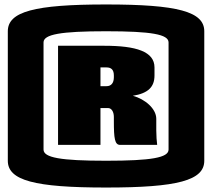

<svg xmlns="http://www.w3.org/2000/svg" viewBox="-20 -790 950 860"><path d="M735 -600V-120C735 -84 659 -70 455 -70C251 -70 175 -84 175 -120V-600C175 -636 251 -650 455 -650C659 -650 735 -636 735 -600ZM15 -70C15 18 134 50 455 50C776 50 895 18 895 -70V-650C895 -738 776 -770 455 -770C134 -770 15 -738 15 -650ZM430 -404V-488H457C478 -488 490 -478 490 -452V-444C490 -418 478 -404 457 -404ZM240 -585V-141H430V-306H464C479 -306 490 -290 490 -266V-247C490 -170 494 -141 518 -141H684C682 -157 680 -181 680 -206V-258C680 -303 630 -346 575 -361C644 -372 672 -401 672 -452V-488C672 -559 590 -585 448 -585Z"/></svg>

Font: MikodacsPCS
Style: Regular
Weight: 900
Designer: gluk (gluksza@wp.pl)
Foundry: gluk (gluksza@wp.pl)
Version: Version 0.27